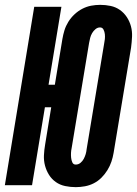

<svg xmlns="http://www.w3.org/2000/svg" viewBox="-39 -763 564 791"><path d="M273 8Q251 8 229.5 3.5Q208 -1 191 -13Q174 -25 163 -42.5Q152 -60 146.5 -80.5Q141 -101 142 -123Q143 -145 147 -168L172 -321H146L93 0H-19L102 -735H214L161 -414H187L218 -602Q221 -620 226.5 -638Q232 -656 242.5 -673Q253 -690 268 -704Q283 -718 300.5 -727Q318 -736 336.5 -739.5Q355 -743 374 -743Q396 -743 417 -738.5Q438 -734 455 -722Q472 -710 483.5 -692.5Q495 -675 500.5 -654.5Q506 -634 505 -612Q504 -590 501 -567L429 -133Q426 -115 420 -97Q414 -79 403.5 -62Q393 -45 379 -31Q365 -17 347.5 -8Q330 1 310.5 4.5Q291 8 273 8ZM273 -85Q284 -85 292.5 -92Q301 -99 306 -108.5Q311 -118 314 -128Q317 -138 318 -149L390 -583Q392 -592 393 -602Q394 -612 393 -622Q392 -632 387.5 -641Q383 -650 373 -650Q363 -650 354.5 -643Q346 -636 340.5 -626.5Q335 -617 332.5 -607Q330 -597 328 -586L256 -152Q254 -143 253.5 -133Q253 -123 254 -113Q255 -103 259 -94Q263 -85 273 -85Z"/></svg>

Font: Iosevka Heavy Oblique
Style: Regular
Weight: 900
Italic angle: -9°
Monospace: yes
Designer: Belleve Invis
Foundry: Belleve Invis
Version: Version 32.5.0; ttfautohint (v1.8.4)